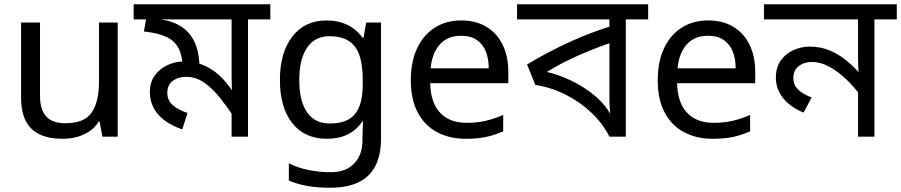

<svg xmlns="http://www.w3.org/2000/svg" viewBox="-20 -642 4233 902"><path d="M533 -536V0H461L448 -71H444Q427 -43 400 -25Q373 -7 341 1.5Q309 10 274 10Q210 10 166.5 -10.5Q123 -31 101 -74Q79 -117 79 -185V-536H168V-191Q168 -127 197 -95Q226 -63 287 -63Q376 -63 410.5 -113Q445 -163 445 -257V-536Z M1250 -622V-551H1145V0H1068V-135L1086 -82Q1051 -135 1015.5 -180Q980 -225 940.5 -253Q901 -281 854 -281Q817 -281 791.5 -262Q766 -243 766 -205Q766 -172 790 -149.5Q814 -127 861 -111L836 -34Q782 -53 748.5 -80Q715 -107 699.5 -139.5Q684 -172 684 -208Q684 -256 707.5 -288Q731 -320 767.5 -336.5Q804 -353 841 -353Q901 -353 946.5 -331Q992 -309 1026.5 -272Q1061 -235 1089 -189L1072 -186Q1070 -209 1069 -232.5Q1068 -256 1068 -281V-551H608V-622ZM917 -323Q917 -317 916.5 -311Q916 -305 915 -299L839 -322Q837 -380 819 -415Q801 -450 762 -468.5Q723 -487 656 -494L669 -566L715 -553Q763 -549 800.5 -533.5Q838 -518 864 -490Q890 -462 903.5 -420.5Q917 -379 917 -323Z M1515 -546Q1568 -546 1610.5 -526Q1653 -506 1683 -465H1688L1700 -536H1770V9Q1770 85 1744 136.5Q1718 188 1665 214Q1612 240 1530 240Q1472 240 1423.5 231.5Q1375 223 1337 206V125Q1375 145 1426 156Q1477 167 1535 167Q1604 167 1643.5 126.5Q1683 86 1683 16V-5Q1683 -17 1684 -39.5Q1685 -62 1686 -71H1682Q1654 -30 1612.5 -10Q1571 10 1516 10Q1412 10 1353.5 -63Q1295 -136 1295 -267Q1295 -395 1353.5 -470.5Q1412 -546 1515 -546ZM1527 -472Q1460 -472 1423 -418.5Q1386 -365 1386 -266Q1386 -167 1422.5 -114.5Q1459 -62 1529 -62Q1570 -62 1599 -72.5Q1628 -83 1647 -105.5Q1666 -128 1675 -163Q1684 -198 1684 -246V-267Q1684 -340 1667.5 -385Q1651 -430 1616 -451Q1581 -472 1527 -472Z M2147 -546Q2216 -546 2265.5 -516Q2315 -486 2341.5 -431.5Q2368 -377 2368 -304V-251H2001Q2003 -160 2047.5 -112.5Q2092 -65 2172 -65Q2223 -65 2262.5 -74.5Q2302 -84 2344 -102V-25Q2303 -7 2263 1.5Q2223 10 2168 10Q2092 10 2033.5 -21Q1975 -52 1942.5 -113.5Q1910 -175 1910 -264Q1910 -352 1939.5 -415Q1969 -478 2022.5 -512Q2076 -546 2147 -546ZM2146 -474Q2083 -474 2046.5 -433.5Q2010 -393 2003 -321H2276Q2276 -367 2262 -401Q2248 -435 2219.5 -454.5Q2191 -474 2146 -474Z M3025 -622V-551H2920V0H2843Q2813 -60 2760.5 -110.5Q2708 -161 2640 -196Q2572 -231 2495 -243L2456 -339Q2552 -397 2654.5 -444Q2757 -491 2866 -524L2843 -482V-551H2409V-622ZM2843 -474 2864 -446Q2788 -421 2704 -384.5Q2620 -348 2549 -304Q2603 -292 2664 -263Q2725 -234 2777 -190Q2829 -146 2857 -88H2848Q2846 -111 2844.5 -134Q2843 -157 2843 -189Z M3307 -546Q3376 -546 3425.5 -516Q3475 -486 3501.5 -431.5Q3528 -377 3528 -304V-251H3161Q3163 -160 3207.5 -112.5Q3252 -65 3332 -65Q3383 -65 3422.5 -74.5Q3462 -84 3504 -102V-25Q3463 -7 3423 1.5Q3383 10 3328 10Q3252 10 3193.5 -21Q3135 -52 3102.5 -113.5Q3070 -175 3070 -264Q3070 -352 3099.5 -415Q3129 -478 3182.5 -512Q3236 -546 3307 -546ZM3306 -474Q3243 -474 3206.5 -433.5Q3170 -393 3163 -321H3436Q3436 -367 3422 -401Q3408 -435 3379.5 -454.5Q3351 -474 3306 -474Z M4193 -622V-551H4088V0H4011V-243L4027 -187Q3994 -233 3955 -270Q3916 -307 3875 -329Q3834 -351 3795 -351Q3758 -351 3732.5 -331.5Q3707 -312 3707 -274Q3707 -244 3728 -222.5Q3749 -201 3793 -184L3755 -113Q3694 -138 3659.5 -180.5Q3625 -223 3625 -277Q3625 -326 3648.5 -358.5Q3672 -391 3708.5 -407Q3745 -423 3783 -423Q3835 -423 3878 -405Q3921 -387 3958.5 -356Q3996 -325 4030 -284L4016 -280Q4013 -303 4012 -325.5Q4011 -348 4011 -371V-551H3569V-622Z"/></svg>

Font: bangla115
Style: Regular
Weight: 400
Designer: Jelle Bosma - Monotype Design Team
Foundry: Monotype Imaging Inc.
Version: Version 2.003